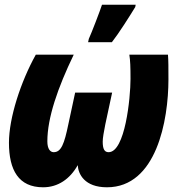

<svg xmlns="http://www.w3.org/2000/svg" viewBox="-20 -785 752 815"><path d="M354 -606H455C484 -643 529 -714 554 -755L556 -765H413C405 -740 369 -646 357 -620ZM163 10C226 10 277 -25 310 -84C312 -46 339 10 434 10C644 10 695 -274 695 -448C695 -501 695 -527 693 -553H529C533 -528 534 -501 534 -450C534 -369 511 -139 441 -139C423 -139 416 -153 416 -184C416 -200 421 -226 427 -257L456 -392H299L270 -257C253 -175 240 -139 208 -139C193 -139 181 -153 181 -185C181 -285 225 -412 293 -553H132C68 -438 18 -285 18 -179C18 -63 59 10 163 10Z"/></svg>

Font: Noto Sans UI Condensed Black
Style: Italic
Weight: 900
Width: 3
Italic angle: -192°
Designer: Monotype Design Team
Foundry: Monotype Imaging Inc.
Version: Version 1.901